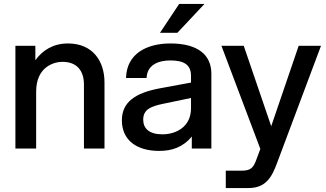

<svg xmlns="http://www.w3.org/2000/svg" viewBox="-20 -752 1652 972"><path d="M405 -324V0H509V-335C509 -442 450 -532 324 -532C248 -532 194 -496 159 -447V-520H58V0H163V-288C163 -416 256 -439 296 -439C372 -439 405 -391 405 -324Z M951 0H1050V-379C1050 -473 983 -532 843 -532C725 -532 621 -482 618 -357H722C725 -425 783 -446 843 -446C913 -446 947 -423 947 -368V-334L790 -305C665 -282 597 -235 597 -143C597 -43 671 12 786 12C849 12 906 -6 951 -61ZM802 -72C735 -72 705 -102 705 -146C705 -199 745 -214 808 -227L947 -256V-204C947 -111 873 -72 802 -72ZM790 -586H878L1015 -732H887Z M1123 200H1238C1325 200 1356 146 1383 72L1605 -520H1492L1353 -113L1214 -520H1101L1298 2L1280 50C1264 96 1252 112 1203 112H1123Z"/></svg>

Font: Aspekta 500
Style: Regular
Weight: 500
Designer: Ivo Dolenc
Version: Version 2.100